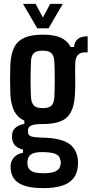

<svg xmlns="http://www.w3.org/2000/svg" viewBox="-20 -787 472 989"><path d="M201.5 182Q124.5 182 83.8 160Q43 138 36.5 94Q35.5 88.5 34.8 80.5Q34 72.5 34.5 64.5Q37 39 54.2 21.5Q71.5 4 98.5 0.5V-16.5Q74 -22 59.8 -35.8Q45.5 -49.5 42.5 -71.5Q42 -77.5 42 -83.2Q42 -89 42.5 -96Q45 -117.5 62.5 -131.2Q80 -145 105.5 -148.5V-165.5Q70.5 -181.5 53.8 -214Q37 -246.5 33.5 -299Q33 -323.5 32.5 -342.5Q32 -361.5 32 -378.8Q32 -396 32.5 -415Q33 -434 33.5 -457Q36.5 -510 53.2 -543.2Q70 -576.5 105.8 -592.5Q141.5 -608.5 201 -608.5Q259 -608.5 292.8 -593.2Q326.5 -578 344 -545H361Q364.5 -573.5 381.5 -586.8Q398.5 -600 431.5 -600V-517H415.5Q393 -517 380.5 -503.2Q368 -489.5 367.5 -457.5L367 -415.5Q367.5 -400 367.5 -386.5Q367.5 -373 367.5 -359.8Q367.5 -346.5 367.2 -332Q367 -317.5 366 -299Q363 -244.5 345.8 -211Q328.5 -177.5 293.5 -162.8Q258.5 -148 200 -148Q157.5 -148.5 140.8 -140.5Q124 -132.5 124 -114.5V-110Q124 -98.5 129.2 -91.8Q134.5 -85 150.8 -82Q167 -79 200.5 -78Q288.5 -76 331 -49.8Q373.5 -23.5 381 33Q382 41.5 382 50.5Q382 59.5 381 70.5Q377 110.5 355.5 135Q334 159.5 295.5 170.8Q257 182 201.5 182ZM204 105.5Q230 105.5 248.8 101.2Q267.5 97 278.2 87.5Q289 78 291.5 63Q293.5 56 293.2 49.8Q293 43.5 291 37Q288 21 277.2 12.5Q266.5 4 248.2 0.5Q230 -3 204.5 -3.5Q165.5 -4.5 146 4.8Q126.5 14 122.5 37Q121 43.5 121 50.2Q121 57 122 63Q124.5 79 134.2 88.2Q144 97.5 161.5 101.5Q179 105.5 204 105.5ZM200 -230Q233.5 -230 245.8 -243.8Q258 -257.5 260 -285Q261 -303.5 261.5 -327.2Q262 -351 262 -376.5Q262 -402 261.5 -426.5Q261 -451 260 -470.5Q258 -500 245 -513Q232 -526 200 -526Q167.5 -526 154 -513Q140.5 -500 139.5 -469.5Q138.5 -443 138 -418Q137.5 -393 137.5 -370Q137.5 -347 138 -326.2Q138.5 -305.5 139.5 -287Q141 -260 153.2 -245Q165.5 -230 200 -230ZM172 -641 98.5 -767H163.5L201 -696.5L238.5 -767H303.5L230 -641Z"/></svg>

Font: Big Shoulders Display Thin
Style: Bold
Weight: 700
Version: Version 2.002